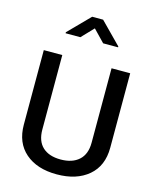

<svg xmlns="http://www.w3.org/2000/svg" viewBox="-131 -973 848 1068"><g transform="rotate(15 293.5 -439.0)"><path d="M442.9 -638.7H550.3V-210Q550.3 -105 482.2 -47.4Q414.1 10.3 300.3 10.3Q186.5 10.3 119.6 -47.6Q52.7 -105.5 52.7 -210V-638.7H159.2V-210Q159.2 -143.6 196 -109.4Q232.9 -75.2 299.8 -75.2Q366.7 -75.2 404.8 -109.4Q442.9 -143.6 442.9 -210ZM447.8 -760.7H361.8L295.9 -829.1L230.5 -760.7H145.5V-766.6L264.6 -887.7H327.6L447.8 -765.6Z"/></g></svg>

Font: Yantramanav Medium
Style: Regular
Weight: 500
Version: Version 1.001;PS 1.0;hotconv 1.0.72;makeotf.lib2.5.5900; ttf